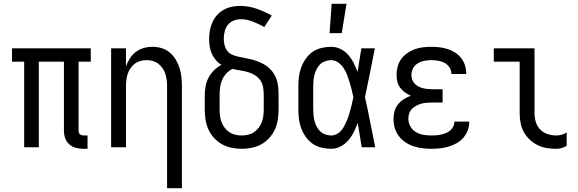

<svg xmlns="http://www.w3.org/2000/svg" viewBox="-20 -774 3040 1009"><path d="M440 8H419Q399 8 379 3Q359 -2 344 -15.5Q329 -29 322.5 -48Q316 -67 316 -87V-450H184V0H107V-450H43V-520H457V-450H393V-87Q393 -82 394.5 -77Q396 -72 400 -68.5Q404 -65 409 -63.5Q414 -62 419 -62H440Z M858 215V-320Q858 -337 856 -353.5Q854 -370 849 -385.5Q844 -401 834.5 -415Q825 -429 812 -439Q799 -449 783 -453.5Q767 -458 750 -458Q733 -458 717 -453.5Q701 -449 688 -439Q675 -429 665.5 -415Q656 -401 651 -385.5Q646 -370 644 -353.5Q642 -337 642 -320V0H564V-520H642V-425Q650 -447 662.5 -467Q675 -487 693.5 -501Q712 -515 735 -521.5Q758 -528 781 -528Q806 -528 829.5 -521Q853 -514 872 -498Q891 -482 903.5 -461Q916 -440 923.5 -416.5Q931 -393 933.5 -368.5Q936 -344 936 -320V215Z M1250 8Q1223 8 1196.5 2.5Q1170 -3 1146.5 -16Q1123 -29 1104.5 -49.5Q1086 -70 1075 -94.5Q1064 -119 1060 -146Q1056 -173 1056 -200V-272Q1056 -297 1060.5 -321Q1065 -345 1076 -366Q1087 -387 1104.5 -404.5Q1122 -422 1144 -433Q1127 -443 1114 -458.5Q1101 -474 1093 -492Q1085 -510 1082 -529.5Q1079 -549 1079 -569Q1079 -591 1083 -613.5Q1087 -636 1096 -656.5Q1105 -677 1120 -694Q1135 -711 1154.5 -722Q1174 -733 1196 -738Q1218 -743 1241 -743Q1285 -743 1327.5 -728.5Q1370 -714 1408 -692L1369 -632Q1355 -640 1340 -647Q1325 -654 1310 -660Q1295 -666 1279 -669.5Q1263 -673 1247 -673Q1227 -673 1208.5 -666Q1190 -659 1178 -644Q1166 -629 1161 -609.5Q1156 -590 1156 -570Q1156 -554 1160 -537.5Q1164 -521 1173.5 -507.5Q1183 -494 1199 -487Q1215 -480 1231 -476.5Q1247 -473 1263.5 -470Q1280 -467 1296.5 -463Q1313 -459 1328.5 -453.5Q1344 -448 1359 -440.5Q1374 -433 1387 -422.5Q1400 -412 1410.5 -399Q1421 -386 1428 -370.5Q1435 -355 1438.5 -339Q1442 -323 1443 -306Q1444 -289 1444 -272V-200Q1444 -173 1440 -146Q1436 -119 1425 -94.5Q1414 -70 1395.5 -49.5Q1377 -29 1353.5 -16Q1330 -3 1303.5 2.5Q1277 8 1250 8ZM1250 -62Q1267 -62 1284 -66Q1301 -70 1315 -79.5Q1329 -89 1339.5 -103Q1350 -117 1356 -133Q1362 -149 1364 -166Q1366 -183 1366 -200V-272Q1366 -293 1363 -313.5Q1360 -334 1348.5 -351Q1337 -368 1319.5 -379Q1302 -390 1282 -395.5Q1262 -401 1242 -404Q1222 -407 1202 -412Q1183 -403 1169 -387.5Q1155 -372 1147 -353Q1139 -334 1136.5 -313.5Q1134 -293 1134 -272V-200Q1134 -183 1136 -166Q1138 -149 1144 -133Q1150 -117 1160.5 -103Q1171 -89 1185 -79.5Q1199 -70 1216 -66Q1233 -62 1250 -62Z M1720 8Q1695 8 1669.5 2Q1644 -4 1623 -18.5Q1602 -33 1587 -54.5Q1572 -76 1563 -100Q1554 -124 1551 -149Q1548 -174 1548 -200V-320Q1548 -346 1551 -371Q1554 -396 1563 -420Q1572 -444 1587 -465.5Q1602 -487 1623 -501.5Q1644 -516 1669.5 -522Q1695 -528 1720 -528Q1746 -528 1769.5 -516.5Q1793 -505 1810 -485.5Q1827 -466 1838.5 -443Q1850 -420 1859 -396Q1864 -427 1869 -458Q1874 -489 1879 -520H1950Q1937 -456 1924.5 -391.5Q1912 -327 1898 -263Q1913 -198 1925.5 -132Q1938 -66 1952 0H1881Q1876 -32 1870.5 -64Q1865 -96 1860 -128V-129Q1851 -104 1839.5 -80.5Q1828 -57 1811 -37Q1794 -17 1770 -4.5Q1746 8 1720 8ZM1720 -62Q1736 -62 1750 -69.5Q1764 -77 1774 -89Q1784 -101 1791 -115Q1798 -129 1804 -143.5Q1810 -158 1814.5 -173Q1819 -188 1823 -203Q1827 -218 1830.5 -233Q1834 -248 1837 -264Q1833 -283 1828 -303Q1823 -323 1817 -342.5Q1811 -362 1804 -380.5Q1797 -399 1786 -416Q1775 -433 1757.5 -445.5Q1740 -458 1720 -458Q1705 -458 1689.5 -452.5Q1674 -447 1663 -436.5Q1652 -426 1644.5 -411.5Q1637 -397 1633 -382Q1629 -367 1627.5 -351.5Q1626 -336 1626 -320V-200Q1626 -184 1627.5 -168.5Q1629 -153 1633 -138Q1637 -123 1644.5 -108.5Q1652 -94 1663 -83.5Q1674 -73 1689.5 -67.5Q1705 -62 1720 -62ZM1712 -600 1723 -754H1801L1776 -600Z M2247 8Q2223 8 2199.5 5Q2176 2 2153 -5.5Q2130 -13 2110 -26.5Q2090 -40 2075.5 -59.5Q2061 -79 2054.5 -102Q2048 -125 2048 -149Q2048 -170 2053.5 -190Q2059 -210 2072 -226Q2085 -242 2102.5 -253Q2120 -264 2139 -271Q2123 -278 2108 -288.5Q2093 -299 2082.5 -313.5Q2072 -328 2068 -345.5Q2064 -363 2064 -381Q2064 -403 2070 -425Q2076 -447 2089 -464.5Q2102 -482 2120.5 -495Q2139 -508 2160 -515.5Q2181 -523 2203 -525.5Q2225 -528 2247 -528Q2268 -528 2289.5 -525.5Q2311 -523 2331.5 -516.5Q2352 -510 2370.5 -498.5Q2389 -487 2402.5 -470Q2416 -453 2423 -432.5Q2430 -412 2430 -390V-385H2352V-388Q2352 -405 2341.5 -420.5Q2331 -436 2315.5 -444Q2300 -452 2282.5 -455Q2265 -458 2247 -458Q2229 -458 2210.5 -454.5Q2192 -451 2176 -441.5Q2160 -432 2151 -415.5Q2142 -399 2142 -380Q2142 -368 2146 -356Q2150 -344 2158.5 -335Q2167 -326 2178 -320Q2189 -314 2201 -311Q2213 -308 2225.5 -306.5Q2238 -305 2250 -305H2306V-235H2250Q2236 -235 2222 -234Q2208 -233 2194 -229Q2180 -225 2167.5 -218.5Q2155 -212 2145 -202Q2135 -192 2130.5 -178.5Q2126 -165 2126 -150Q2126 -129 2136.5 -110Q2147 -91 2165.5 -80Q2184 -69 2205 -65.5Q2226 -62 2247 -62Q2260 -62 2273 -63Q2286 -64 2299 -67Q2312 -70 2324 -75Q2336 -80 2346 -88.5Q2356 -97 2362 -109Q2368 -121 2368 -134V-135H2446V-132Q2446 -109 2437.5 -87.5Q2429 -66 2414 -49Q2399 -32 2379 -21Q2359 -10 2337 -3.5Q2315 3 2292.5 5.5Q2270 8 2247 8Z M2904 8Q2878 8 2853 4Q2828 0 2805 -11.5Q2782 -23 2763 -41Q2744 -59 2732 -81.5Q2720 -104 2715.5 -129Q2711 -154 2711 -180V-450H2575V-520H2789V-180Q2789 -157 2795.5 -134Q2802 -111 2818.5 -94Q2835 -77 2857.5 -69.5Q2880 -62 2904 -62Q2918 -62 2932 -66Q2946 -70 2958 -78V-8Q2946 0 2932 4Q2918 8 2904 8Z"/></svg>

Font: Iosevka Fixed
Style: Regular
Weight: 400
Monospace: yes
Designer: Belleve Invis
Foundry: Belleve Invis
Version: Version 33.2.4